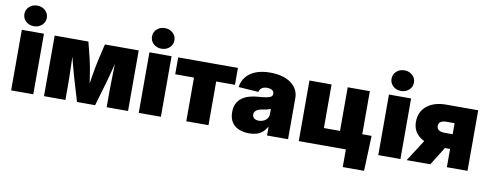

<svg xmlns="http://www.w3.org/2000/svg" viewBox="-72 -1142 4274 1672"><g transform="rotate(10 2065.0 -305.5)"><path d="M47.4 0V-535.6H243.2V0ZM144.5 -584.5Q102.5 -584.5 74 -610.8Q45.4 -637.2 45.4 -675.3Q45.4 -714.4 74 -740.5Q102.5 -766.6 144.5 -766.6Q186.5 -766.6 215.1 -740.5Q243.7 -714.4 243.7 -675.3Q243.7 -637.2 215.1 -610.8Q186.5 -584.5 144.5 -584.5Z M337.9 0V-535.6H636.2L672.9 -389.6Q679.7 -362.8 687 -323.2Q694.3 -283.7 701.2 -239.3Q708 -194.8 713.6 -153.1Q719.2 -111.3 723.1 -80.6H696.8Q700.2 -110.8 706.3 -152.6Q712.4 -194.3 719.7 -238.8Q727.1 -283.2 734.4 -323Q741.7 -362.8 748 -389.6L782.2 -535.6H1081.1V0H892.1V-148.4Q892.1 -173.8 893.1 -211.2Q894 -248.5 895 -291.5Q896 -334.5 897 -377.4Q897.9 -420.4 898.4 -457H912.6Q902.3 -403.8 887.9 -345.9Q873.5 -288.1 858.9 -236.3Q844.2 -184.6 833.5 -148.4L790 0H629.9L585.4 -148.4Q574.2 -186.5 559.3 -239Q544.4 -291.5 530 -348.6Q515.6 -405.8 505.9 -457H520.5Q521 -420.4 522 -377.4Q522.9 -334.5 524.2 -291.5Q525.4 -248.5 526.4 -211.2Q527.3 -173.8 527.3 -148.4V0Z M1175.8 0V-535.6H1371.6V0ZM1272.9 -584.5Q1231 -584.5 1202.4 -610.8Q1173.8 -637.2 1173.8 -675.3Q1173.8 -714.4 1202.4 -740.5Q1231 -766.6 1272.9 -766.6Q1314.9 -766.6 1343.5 -740.5Q1372.1 -714.4 1372.1 -675.3Q1372.1 -637.2 1343.5 -610.8Q1314.9 -584.5 1272.9 -584.5Z M1596.2 0V-386.2H1430.2V-535.6H1958.5V-386.2H1792.5V0Z M2152.8 8.8Q2100.6 8.8 2060.5 -8.3Q2020.5 -25.4 1998 -60.1Q1975.6 -94.7 1975.6 -147.9Q1975.6 -192.4 1990.7 -223.4Q2005.9 -254.4 2033.2 -274.4Q2060.5 -294.4 2096.7 -305.2Q2132.8 -315.9 2175.3 -318.8Q2220.7 -321.8 2248.3 -326.9Q2275.9 -332 2288.3 -341.3Q2300.8 -350.6 2300.8 -365.7V-367.7Q2300.8 -380.9 2293.2 -390.1Q2285.6 -399.4 2272.2 -404.3Q2258.8 -409.2 2240.2 -409.2Q2221.7 -409.2 2206.8 -403.8Q2191.9 -398.4 2182.6 -387.7Q2173.3 -377 2170.4 -360.8L1993.2 -372.6Q2000 -422.9 2029.8 -461.4Q2059.6 -500 2113.5 -522.2Q2167.5 -544.4 2244.6 -544.4Q2303.2 -544.4 2349.9 -531.2Q2396.5 -518.1 2429.2 -493.9Q2461.9 -469.7 2479 -436.8Q2496.1 -403.8 2496.1 -364.3V0H2310.1V-75.7H2307.1Q2290 -44.9 2267.3 -26.4Q2244.6 -7.8 2216.1 0.5Q2187.5 8.8 2152.8 8.8ZM2216.3 -114.3Q2238.3 -114.3 2258.1 -123Q2277.8 -131.8 2290.3 -148.7Q2302.7 -165.5 2302.7 -189.9V-233.4Q2294.9 -230.5 2286.4 -227.8Q2277.8 -225.1 2268.1 -222.7Q2258.3 -220.2 2247.6 -218.3Q2236.8 -216.3 2224.6 -214.4Q2202.6 -210.9 2188.2 -203.1Q2173.8 -195.3 2166.7 -184.3Q2159.7 -173.3 2159.7 -159.7Q2159.7 -145 2167 -134.8Q2174.3 -124.5 2187 -119.4Q2199.7 -114.3 2216.3 -114.3Z M2590.8 0V-535.6H2786.6V-149.9H2929.2V-535.6H3125V0ZM3007.3 156.2V0H2960.4V-154.8H3207.5L3195.8 156.2Z M3293.9 0V-535.6H3489.7V0ZM3391.1 -584.5Q3349.1 -584.5 3320.6 -610.8Q3292 -637.2 3292 -675.3Q3292 -714.4 3320.6 -740.5Q3349.1 -766.6 3391.1 -766.6Q3433.1 -766.6 3461.7 -740.5Q3490.2 -714.4 3490.2 -675.3Q3490.2 -637.2 3461.7 -610.8Q3433.1 -584.5 3391.1 -584.5Z M4083 0H3900.4V-389.2H3831.1Q3795.4 -389.2 3777.6 -377.4Q3759.8 -365.7 3759.8 -339.8Q3759.8 -314.9 3778.3 -303.2Q3796.9 -291.5 3834 -291.5H3975.6V-161.6H3809.1Q3697.3 -161.6 3631.8 -210.2Q3566.4 -258.8 3566.4 -342.8Q3566.4 -432.1 3629.9 -483.9Q3693.4 -535.6 3801.8 -535.6H4083ZM3753.9 0H3544.9L3700.7 -242.2H3905.3Z"/></g></svg>

Font: Inter 20pt Black
Style: Regular
Weight: 900
Version: Version 4.001;git-66647c0bb